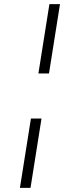

<svg xmlns="http://www.w3.org/2000/svg" viewBox="-20 -725 380 925"><path d="M165 -371 218 -705H269L216 -371ZM76 180 129 -154H180L127 180Z"/></svg>

Font: Nunito Sans 7pt Expanded ExtraLight
Style: Italic
Weight: 250
Width: 7
Italic angle: -9°
Designer: Vernon Adams
Foundry: Vernon Adams
Version: Version 3.101;gftools[0.9.27]